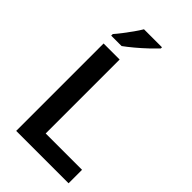

<svg xmlns="http://www.w3.org/2000/svg" viewBox="-279 -1023 1109 1109"><g transform="rotate(45 275.5 -468.5)"><path d="M92 0V-714H223V-110H520V0ZM346 -927Q329 -909 298.5 -880Q268 -851 234.5 -823Q201 -795 176 -777H91V-790Q107 -808 127 -834Q147 -860 166.5 -887.5Q186 -915 199 -937H346Z"/></g></svg>

Font: Noto Sans Lisu SemiBold
Style: Regular
Weight: 600
Designer: Monotype Design Team. David Williams.
Foundry: Monotype Imaging Inc.
Version: Version 2.102; ttfautohint (v1.8.4.7-5d5b)